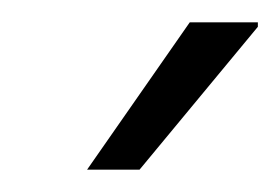

<svg xmlns="http://www.w3.org/2000/svg" viewBox="-20 -743 251 172"><path d="M58 -591 150 -723H211V-719L105 -591Z"/></svg>

Font: Archivo Condensed ExtraLight
Style: Italic
Weight: 250
Width: 3
Italic angle: -10°
Designer: Hector Gatti
Foundry: Omnibus-Type
Version: Version 2.001